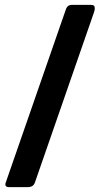

<svg xmlns="http://www.w3.org/2000/svg" viewBox="-20 -762 413 790"><path d="M3 -9 252 -726Q258 -742 276 -742H352Q362 -742 366 -739Q370 -736 370 -728Q370 -721 367 -712L125 -15Q121 -2 113.5 3Q106 8 93 8H18Q-2 8 3 -9Z"/></svg>

Font: Libre Franklin ExtraBold
Style: Regular
Weight: 800
Designer: Pablo Impallari, Rodrigo Fuenzalida
Foundry: Impallari Type
Version: Version 1.002; ttfautohint (v1.5)